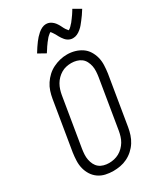

<svg xmlns="http://www.w3.org/2000/svg" viewBox="-236 -1064 1001 1166"><g transform="rotate(-30 264.0 -481.0)"><path d="M201 8Q173 8 146.5 2Q120 -4 98.5 -19Q77 -34 63 -56Q49 -78 42.5 -103.5Q36 -129 37 -157Q38 -185 42 -213L99 -558Q103 -582 111 -606.5Q119 -631 133.5 -653Q148 -675 167.5 -693Q187 -711 210.5 -722.5Q234 -734 258.5 -740Q283 -746 309 -746Q337 -746 363 -738.5Q389 -731 410.5 -716.5Q432 -702 446 -679.5Q460 -657 466.5 -631.5Q473 -606 472 -578Q471 -550 467 -522L410 -177Q406 -153 398 -128.5Q390 -104 376 -82Q362 -60 342 -42Q322 -24 298.5 -12.5Q275 -1 250 3.5Q225 8 201 8ZM202 -47Q220 -47 238 -51Q256 -55 272.5 -64Q289 -73 303 -87Q317 -101 326.5 -117Q336 -133 341.5 -151Q347 -169 350 -186L407 -531Q410 -550 411 -569.5Q412 -589 408.5 -606.5Q405 -624 396.5 -640.5Q388 -657 374 -667.5Q360 -678 342 -683Q324 -688 305 -688Q287 -688 269 -684Q251 -680 235 -670.5Q219 -661 205.5 -647.5Q192 -634 182.5 -617.5Q173 -601 167.5 -583.5Q162 -566 159 -549L102 -204Q99 -185 98 -166Q97 -147 100.5 -129Q104 -111 112 -95Q120 -79 133.5 -68Q147 -57 165 -52Q183 -47 202 -47ZM391 -813Q381 -813 372 -816Q363 -819 355 -824.5Q347 -830 341 -837Q335 -844 329.5 -852Q324 -860 320 -867.5Q316 -875 311 -884.5Q306 -894 300.5 -901Q295 -908 291 -914Q289 -914 285.5 -911.5Q282 -909 279 -906.5Q276 -904 272 -900.5Q268 -897 266 -895Q264 -893 262 -890.5Q260 -888 258 -885.5Q256 -883 254 -880.5Q252 -878 249.5 -875Q247 -872 244.5 -869Q242 -866 240 -862.5Q238 -859 235 -855.5Q232 -852 229.5 -848Q227 -844 224.5 -840Q222 -836 219 -831.5Q216 -827 213 -822.5Q210 -818 207 -813L155 -842Q166 -860 176 -875Q186 -890 195.5 -902.5Q205 -915 213.5 -924.5Q222 -934 234.5 -945Q247 -956 261.5 -963Q276 -970 291 -970Q298 -970 304.5 -968.5Q311 -967 316.5 -964.5Q322 -962 327.5 -958Q333 -954 337.5 -950Q342 -946 346 -941Q350 -936 353.5 -930.5Q357 -925 360 -920Q363 -915 365.5 -909.5Q368 -904 371.5 -897.5Q375 -891 378.5 -885.5Q382 -880 385.5 -876.5Q389 -873 392 -868Q394 -869 397.5 -871Q401 -873 404 -875.5Q407 -878 411 -882Q415 -886 416.5 -888Q418 -890 420 -892Q422 -894 424.5 -896.5Q427 -899 429 -901.5Q431 -904 433 -907Q435 -910 437.5 -913Q440 -916 442.5 -919.5Q445 -923 447.5 -926.5Q450 -930 453 -934Q456 -938 458.5 -942Q461 -946 464 -950.5Q467 -955 470 -960Q473 -965 476 -970L528 -940Q517 -922 506.5 -907Q496 -892 486.5 -880Q477 -868 469 -858Q461 -848 448 -837Q435 -826 421 -819.5Q407 -813 391 -813Z"/></g></svg>

Font: Iosevka Slab Light Oblique
Style: Regular
Weight: 300
Italic angle: -9°
Monospace: yes
Designer: Belleve Invis
Foundry: Belleve Invis
Version: Version 11.1.1; ttfautohint (v1.8.3)